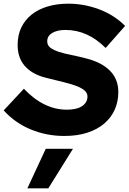

<svg xmlns="http://www.w3.org/2000/svg" viewBox="-36 -730 701 1045"><path d="M-16 -129Q12 -158 39 -188Q66 -218 94 -247Q202 -133 328 -133Q351 -133 371.5 -137Q392 -141 407 -150Q422 -159 431 -172.5Q440 -186 440 -205Q440 -225 422.5 -239Q405 -253 376 -263.5Q347 -274 310 -283Q273 -292 233 -302L209 -308Q137 -327 98.5 -371.5Q60 -416 60 -485Q60 -539 80 -580.5Q100 -622 136.5 -651Q173 -680 224 -695Q275 -710 336 -710Q421 -710 503 -679.5Q585 -649 645 -589Q619 -559 592 -529Q565 -499 539 -469Q441 -567 321 -567Q275 -567 248 -550.5Q221 -534 221 -505Q221 -483 238.5 -470Q256 -457 285.5 -447.5Q315 -438 353 -430.5Q391 -423 433 -412Q517 -391 562.5 -345Q608 -299 608 -229Q608 -178 589 -134.5Q570 -91 532.5 -58.5Q495 -26 440 -8Q385 10 314 10Q218 10 132.5 -25Q47 -60 -16 -129ZM213 80H361Q327 134 294 187.5Q261 241 227 295H113Q138 241 163 187.5Q188 134 213 80Z"/></svg>

Font: Rosa Sans Black
Style: Italic
Weight: 900
Italic angle: -12°
Designer: Pentagram / MCKL
Foundry: Pentagram / MCKL
Version: Version 1.005;September 16, 2019;FontCreator 11.5.0.2425 64-